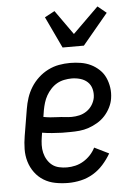

<svg xmlns="http://www.w3.org/2000/svg" viewBox="-55 -812 609 862"><g transform="rotate(-5 250.0 -381.0)"><path d="M218 8Q188 8 159.5 2.5Q131 -3 107.5 -17.5Q84 -32 67.5 -54.5Q51 -77 43 -104Q35 -131 35.5 -160.5Q36 -190 41 -219L61 -339Q65 -364 73 -388.5Q81 -413 95 -435.5Q109 -458 129 -476.5Q149 -495 173 -507Q197 -519 222 -523.5Q247 -528 272 -528Q297 -528 321 -524Q345 -520 365.5 -510Q386 -500 403 -484Q420 -468 429.5 -447Q439 -426 442.5 -402Q446 -378 442 -353Q439 -333 429 -313Q419 -293 404 -276.5Q389 -260 369.5 -248.5Q350 -237 329.5 -230Q309 -223 288 -221Q267 -219 246 -219H209Q187 -220 165 -221.5Q143 -223 120 -227L117 -208Q114 -190 113.5 -172Q113 -154 117 -137Q121 -120 130 -105Q139 -90 152 -80Q165 -70 182.5 -66Q200 -62 218 -62Q237 -62 256 -66.5Q275 -71 292.5 -81.5Q310 -92 324 -107Q338 -122 347 -140L412 -108Q397 -82 376.5 -59Q356 -36 330 -20.5Q304 -5 275 1.5Q246 8 218 8ZM259 -286Q276 -286 293.5 -290Q311 -294 326.5 -304.5Q342 -315 352 -331Q362 -347 365 -364Q368 -384 363 -403Q358 -422 344.5 -434.5Q331 -447 312 -452.5Q293 -458 273 -458Q257 -458 239.5 -454.5Q222 -451 207 -442.5Q192 -434 179.5 -420.5Q167 -407 158.5 -392Q150 -377 145 -360.5Q140 -344 137 -328L132 -297Q147 -294 163 -292.5Q179 -291 195.5 -290.5Q212 -290 227.5 -288Q243 -286 259 -286ZM245 -600 178 -742 223 -766 301 -656 417 -770 456 -738 341 -600Z"/></g></svg>

Font: Iosevka Curly Slab
Style: Italic
Weight: 400
Italic angle: -9°
Monospace: yes
Designer: Belleve Invis
Foundry: Belleve Invis
Version: Version 22.1.2; ttfautohint (v1.8.4)